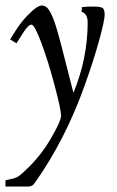

<svg xmlns="http://www.w3.org/2000/svg" viewBox="-22 -421 427 701"><path d="M298.1 -339.1Q298.1 -371.3 275.9 -377.9L277.1 -395Q293.2 -397 312 -397H318.1Q342.8 -397 351.4 -392.5Q360.1 -387.9 360.1 -367.2Q360.1 -346.4 339.7 -272.3Q319.3 -198.2 286.1 -106.2Q215.6 90.3 106.9 243.9Q106.2 244.6 104.7 246.7Q103.3 248.8 102.5 249.6Q101.8 250.5 100.5 252.1Q99.1 253.7 98.1 254.4Q97.2 255.1 95.6 256.2Q94 257.3 92.5 257.8Q91.1 258.3 89.1 258.8Q85.7 260 80.1 260H-2V237.1Q4.9 235.4 14.4 233.5Q23.9 231.7 27.8 230.6Q31.7 229.5 39.1 226.1Q46.4 222.7 53.2 216.8Q118.2 161.1 159.5 91.8Q200.9 22.5 200.9 1Q200.9 -20.5 177.5 -108.8Q154.1 -197 129.2 -264Q104.2 -331.1 93 -331.1Q82 -331.1 65.4 -305.7Q54.2 -288.3 48.3 -278.9Q42.5 -269.5 38.1 -262.9L14.9 -277.1Q15.4 -277.6 21.4 -287.4Q27.3 -297.1 34.7 -308.6Q54.4 -339.1 73.5 -359.4Q112.5 -400.9 130.4 -400.9Q148.2 -400.9 160.6 -378.5Q173.1 -356.2 184 -319.3Q194.8 -282.5 202.6 -252.2Q210.4 -221.9 224.7 -165.8Q239 -109.6 246.1 -82Q298.1 -208.3 298.1 -339.1Z"/></svg>

Font: Linden Hill
Style: Italic
Weight: 400
Italic angle: -5.60001°
Version: Version 1.201